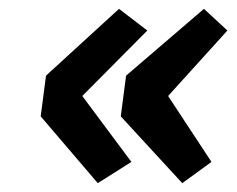

<svg xmlns="http://www.w3.org/2000/svg" viewBox="-20 -469 535 434"><path d="M201 -55 277 -103 166 -252 313 -400 249 -449 84 -298 72 -206ZM392 -55 458 -103 360 -252 494 -400 441 -449 265 -298 253 -206Z"/></svg>

Font: Falling Sky
Style: SeBdObl
Weight: 600
Designer: Paul D. Hunt
Foundry: Adobe Systems Incorporated
Version: Version 1.02